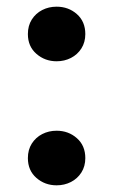

<svg xmlns="http://www.w3.org/2000/svg" viewBox="-20 -540 338 575"><path d="M149.5 -356.5Q114.5 -356.5 89 -378.8Q63.5 -401 63.5 -438Q63.5 -463 75.2 -481.5Q87 -500 106.5 -510Q126 -520 149.5 -520Q185 -520 210.2 -497.8Q235.5 -475.5 235.5 -438Q235.5 -413.5 223.8 -395Q212 -376.5 192.5 -366.5Q173 -356.5 149.5 -356.5ZM149.5 15Q114.5 15 89 -7.2Q63.5 -29.5 63.5 -66.5Q63.5 -91.5 75.2 -110Q87 -128.5 106.5 -138.5Q126 -148.5 149.5 -148.5Q185 -148.5 210.2 -126.2Q235.5 -104 235.5 -66.5Q235.5 -42 223.8 -23.5Q212 -5 192.5 5Q173 15 149.5 15Z"/></svg>

Font: Geologica Cursive Medium
Style: Regular
Weight: 500
Designer: Sindre Bremnes, Frode Helland
Foundry: Monokrom Skriftforlag AS
Version: Version 1.010;gftools[0.9.28]